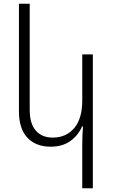

<svg xmlns="http://www.w3.org/2000/svg" viewBox="-20 -780 608 1034"><path d="M423 234V-1Q423 -55 427 -99H422Q402 -52 359.5 -21Q317 10 253 10Q173 10 127.5 -38.5Q82 -87 82 -180V-760H140V-189Q140 -114 173 -76.5Q206 -39 264 -39Q336 -39 379.5 -90Q423 -141 423 -239V-487H480V234Z"/></svg>

Font: Noto Sans Armenian Light
Style: Regular
Weight: 300
Designer: Monotype Design team
Foundry: Monotype Imaging Inc.
Version: Version 1.000